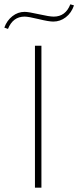

<svg xmlns="http://www.w3.org/2000/svg" viewBox="-32 -870 363 890"><path d="M5 -736 -12 -742Q0 -775 25.5 -795Q51 -815 82 -815Q100 -815 148.5 -804Q197 -793 217 -793Q272 -793 294 -850L311 -845Q299 -810 273 -790Q247 -770 215 -770Q194 -770 147 -781.5Q100 -793 82 -793Q28 -793 5 -736ZM130 0V-658H160V0Z"/></svg>

Font: EauTestInfant Extralight
Style: Regular
Weight: 250
Designer: Christian Thalmann (Catharsis Fonts)
Version: Version 0.001;PS 000.001;hotconv 1.0.88;makeotf.lib2.5.64775